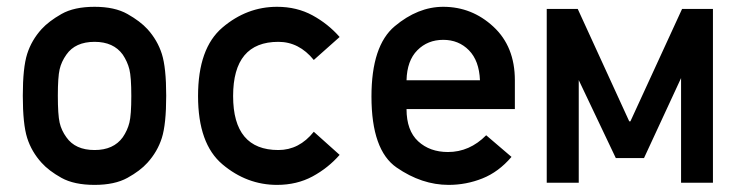

<svg xmlns="http://www.w3.org/2000/svg" viewBox="-20 -532 2142 559"><path d="M46.4 -253.4Q46.4 -335 59.1 -375Q71.8 -415 101.1 -447.3Q122.1 -470.2 158.9 -491.2Q195.8 -512.2 255.4 -512.2Q314 -512.2 351.1 -491.2Q388.2 -470.2 409.2 -447.3Q438.5 -415 451.2 -375Q463.9 -335 463.9 -253.4Q463.9 -170.4 451.2 -130.4Q438.5 -90.3 409.2 -58.1Q388.2 -34.7 351.1 -14.2Q314 6.3 255.4 6.3Q195.8 6.3 158.9 -14.2Q122.1 -34.7 101.1 -58.1Q71.8 -90.3 59.1 -130.4Q46.4 -170.4 46.4 -253.4ZM362.3 -252.4Q362.3 -307.6 356.7 -330.1Q351.1 -352.5 337.4 -373Q310.5 -410.2 255.4 -410.2Q199.2 -410.2 173.3 -373Q158.7 -352.5 153.6 -330.1Q148.4 -307.6 148.4 -253.4Q148.4 -197.8 153.6 -175Q158.7 -152.3 173.3 -132.3Q199.2 -95.2 255.4 -95.2Q310.5 -95.2 337.4 -132.3Q351.1 -152.3 356.7 -174.8Q362.3 -197.3 362.3 -252.4Z M893.6 -148.4 968.8 -81.1Q935.5 -43 889.9 -18.3Q844.2 6.3 786.6 6.3Q698.7 6.3 627.7 -53.5Q556.6 -113.3 556.6 -252.4Q556.6 -391.6 627.7 -451.9Q698.7 -512.2 786.6 -512.2Q844.2 -512.2 889.9 -487.3Q935.5 -462.4 968.8 -424.3L893.6 -357.4Q850.6 -410.2 790.5 -410.2Q658.7 -410.2 658.7 -252.4Q658.7 -95.2 790.5 -95.2Q851.1 -95.2 893.6 -148.4Z M1479 -214.4H1163.6Q1163.6 -151.9 1197.5 -120.6Q1231.4 -89.4 1284.2 -89.4Q1347.2 -89.4 1395.5 -138.2L1469.2 -75.2Q1431.6 -31.2 1384.5 -12.5Q1337.4 6.3 1286.1 6.3Q1208 6.3 1134.8 -44.2Q1061.5 -94.7 1061.5 -251Q1061.5 -398.9 1129.2 -455.6Q1196.8 -512.2 1270.5 -512.2Q1354 -512.2 1416.5 -454.3Q1479 -396.5 1479 -298.3ZM1163.6 -298.3H1377.4Q1375 -355.5 1345.2 -385.7Q1315.4 -416 1270.5 -416Q1225.1 -416 1195.1 -385.7Q1165 -355.5 1163.6 -298.3Z M2055.7 0H1962.9V-304.7L1855 -71.8H1772.9L1665 -298.8V0H1571.8V-505.9H1662.1L1812 -178.7H1815.4L1965.8 -505.9H2055.7Z"/></svg>

Font: Alte DIN 1451 Mittelschrift
Style: Regular
Weight: 400
Designer: Peter Wiegel
Foundry: Peter Wiegel
Version: Version 1.002 September 20, 2019